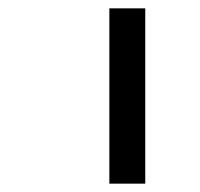

<svg xmlns="http://www.w3.org/2000/svg" viewBox="-20 -604 480 460"><path d="M242 -164V-584H328V-164Z"/></svg>

Font: Ekushey Lal Sabuj
Style: Bold
Weight: 700
Designer: Al Mamun Sumon
Foundry: Al Mamun Sumon
Version: Version 1.0